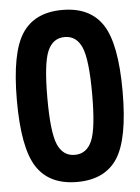

<svg xmlns="http://www.w3.org/2000/svg" viewBox="-53 -782 607 834"><g transform="rotate(-5 250.0 -365.0)"><path d="M175.3 -161.6Q198.2 -108.4 250 -108.4Q301.8 -108.4 324.7 -161.6Q347.7 -214.8 347.7 -364.7Q347.7 -514.6 324.7 -568.4Q301.8 -622.1 250 -622.1Q198.2 -622.1 175.3 -568.4Q152.3 -514.6 152.3 -364.7Q152.3 -214.8 175.3 -161.6ZM74.2 -656.2Q128.9 -740.2 250 -740.2Q371.1 -740.2 425.8 -656.2Q480.5 -572.3 480.5 -365.2Q480.5 -158.2 425.8 -74.2Q371.1 9.8 250 9.8Q128.9 9.8 74.2 -74.2Q19.5 -158.2 19.5 -365.2Q19.5 -572.3 74.2 -656.2Z"/></g></svg>

Font: Rounded Mgen+ 1m bold
Style: Bold
Weight: 700
Designer: [Source Han Sans]
Ryoko NISHIZUKA  (kana & ideographs); Paul D. Hunt (Latin, Greek & Cyrillic); Wenlong ZHANG  (bopomofo
Version: Version 1.059.20150602